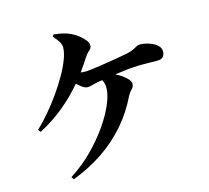

<svg xmlns="http://www.w3.org/2000/svg" viewBox="-119 -946 1238 1140"><g transform="rotate(-15 500.0 -376.0)"><path d="M187 39Q265 -11 327 -74Q389 -137 433.5 -201.5Q478 -266 501.5 -323Q525 -380 525 -417Q525 -441 518.5 -458Q512 -475 497 -485L517 -510Q562 -500 599 -481.5Q636 -463 658.5 -441.5Q681 -420 681 -404Q681 -385 666.5 -371Q652 -357 643 -339Q598 -246 533.5 -172Q469 -98 386 -42Q303 14 198 55ZM68 -283Q105 -318 143.5 -363Q182 -408 217 -457.5Q252 -507 279.5 -555Q307 -603 323 -645.5Q339 -688 339 -717Q339 -735 329.5 -751.5Q320 -768 296 -795L303 -807Q335 -804 362 -797.5Q389 -791 412 -779Q431 -770 451 -754Q471 -738 484.5 -721Q498 -704 498 -689Q498 -671 484 -660Q470 -649 455 -627Q409 -553 353.5 -487.5Q298 -422 231 -367Q164 -312 81 -268ZM419 -452Q404 -452 386.5 -464.5Q369 -477 353.5 -493.5Q338 -510 328 -523L348 -564Q362 -557 384.5 -551Q407 -545 426 -545Q440 -545 466 -548Q492 -551 525 -556Q558 -561 591.5 -566.5Q625 -572 653 -577Q681 -582 696 -585Q721 -590 736 -597.5Q751 -605 761.5 -611Q772 -617 782 -617Q807 -617 836 -608Q865 -599 885.5 -582Q906 -565 906 -541Q906 -524 896 -510.5Q886 -497 858 -497Q838 -497 813.5 -497.5Q789 -498 763.5 -498Q738 -498 713 -496Q690 -495 658.5 -491Q627 -487 593.5 -482.5Q560 -478 530.5 -473.5Q501 -469 482 -465Q463 -462 448 -457Q433 -452 419 -452Z"/></g></svg>

Font: Noto Serif TC ExtraBold
Style: Regular
Weight: 800
Designer: Ryoko NISHIZUKA 西塚涼子 (kana & ideographs); Frank Grießhammer (Latin, Greek & Cyrillic); Wenlong ZHANG 张文龙 (bopomofo); San
Foundry: Adobe
Version: Version 2.002-H1;hotconv 1.1.0;makeotfexe 2.6.0